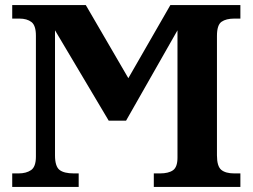

<svg xmlns="http://www.w3.org/2000/svg" viewBox="-20 -734 992 754"><path d="M28 0V-53H53Q83 -53 102 -66Q121 -79 121 -119V-594Q121 -634 103.5 -647.5Q86 -661 56 -661H28V-714H317L484 -427L649 -714H924V-661H900Q868 -661 850 -648.5Q832 -636 832 -593V-124Q832 -81 849 -67Q866 -53 900 -53H924V0H584V-53H608Q642 -53 659.5 -65.5Q677 -78 677 -115V-615L475 -260H407L196 -615V-124Q196 -81 213.5 -67Q231 -53 270 -53H289V0Z"/></svg>

Font: Noto Serif
Style: Bold
Weight: 700
Designer: Monotype Design Team
Foundry: Monotype Imaging Inc.
Version: Version 2.014